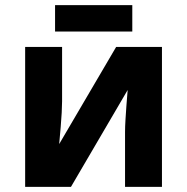

<svg xmlns="http://www.w3.org/2000/svg" viewBox="-20 -729 730 749"><path d="M222.2 -545.9V-334Q222.2 -316.9 220.7 -289.1Q219.2 -261.2 216.8 -233.9Q214.4 -202.1 210.9 -167L433.1 -545.9H611.8V0H467.8V-213.9Q467.8 -234.4 469.5 -262.2Q471.2 -290 473.1 -315.9Q475.1 -346.2 478 -377.9L256.8 0H78.1V-545.9ZM194.8 -709H496.1V-606H194.8Z"/></svg>

Font: Droid Sans
Style: Bold
Weight: 700
Foundry: Ascender Corporation
Version: Version 1.00 build 112